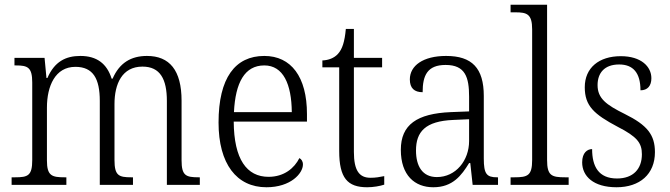

<svg xmlns="http://www.w3.org/2000/svg" viewBox="-20 -780 2826 810"><path d="M29 0H260V-32H253C199 -32 178 -38 178 -103V-326C178 -417 213 -498 298 -498C373 -498 401 -448 401 -354V0H541V-32H534C481 -32 463 -39 463 -105V-341C463 -426 495 -499 581 -499C656 -499 684 -446 684 -354V0H823V-32H818C764 -32 746 -39 746 -104V-355C746 -484 695 -544 600 -544C533 -544 484 -515 455 -448H451C431 -512 388 -544 319 -544C257 -544 210 -520 180 -451H176L168 -536H41V-504H47C97 -504 116 -496 116 -432V-105C116 -39 98 -32 44 -32H29Z M1104 10C1207 10 1258 -49 1258 -86C1258 -100 1251 -109 1243 -113C1222 -71 1179 -34 1113 -34C1021 -34 967 -108 966 -267H1275V-299C1275 -456 1208 -544 1095 -544C972 -544 902 -451 902 -263C902 -89 978 10 1104 10ZM1211 -307H967C973 -431 1012 -504 1095 -504C1175 -504 1210 -425 1211 -307Z M1529 10C1555 10 1583 5 1601 -1V-37C1581 -33 1565 -30 1543 -30C1496 -30 1473 -60 1473 -139V-496H1592V-536H1473V-658H1439C1434 -603 1424 -573 1406 -553C1390 -535 1366 -526 1340 -525V-496H1411V-143C1411 -29 1446 10 1529 10Z M1808 10C1890 10 1927 -40 1959 -92H1964L1974 0H2081V-32H2077C2033 -32 2021 -46 2021 -111V-375C2021 -493 1971 -544 1862 -544C1765 -544 1709 -503 1709 -445C1709 -408 1728 -391 1763 -391C1763 -462 1783 -506 1860 -506C1943 -506 1959 -454 1959 -372V-310L1882 -307C1739 -301 1671 -254 1671 -148C1671 -40 1730 10 1808 10ZM1823 -33C1762 -33 1735 -79 1735 -145C1735 -224 1774 -269 1892 -274L1959 -277V-185C1959 -103 1903 -33 1823 -33Z M2134 0H2379V-32H2364C2307 -32 2288 -39 2288 -105V-760H2134V-728H2154C2203 -728 2225 -721 2225 -656V-105C2225 -39 2206 -32 2150 -32H2134Z M2581 10C2679 10 2743 -45 2743 -138C2743 -211 2711 -252 2616 -299C2537 -338 2501 -365 2501 -421C2501 -471 2529 -508 2592 -508C2651 -508 2682 -473 2682 -399C2712 -399 2728 -418 2728 -450C2728 -499 2685 -543 2599 -543C2507 -543 2447 -494 2447 -412C2447 -333 2486 -298 2586 -245C2668 -203 2688 -177 2688 -129C2688 -68 2652 -27 2583 -27C2505 -27 2478 -78 2478 -151C2458 -151 2436 -136 2436 -95C2436 -37 2483 10 2581 10Z"/></svg>

Font: Noto Serif Thai SemiCondensed Light
Style: Regular
Weight: 300
Width: 4
Designer: Monotype Design Team
Foundry: Monotype Imaging Inc.
Version: Version 2.002